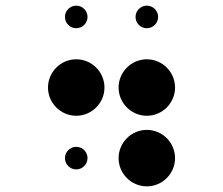

<svg xmlns="http://www.w3.org/2000/svg" viewBox="-20 -610 790 680"><path d="M210 -550C210 -528 228 -510 250 -510C272 -510 290 -528 290 -550C290 -572 272 -590 250 -590C228 -590 210 -572 210 -550ZM150 -300C150 -245 195 -200 250 -200C305 -200 350 -245 350 -300C350 -355 305 -400 250 -400C195 -400 150 -355 150 -300ZM210 -50C210 -28 228 -10 250 -10C272 -10 290 -28 290 -50C290 -72 272 -90 250 -90C228 -90 210 -72 210 -50ZM460 -550C460 -528 478 -510 500 -510C522 -510 540 -528 540 -550C540 -572 522 -590 500 -590C478 -590 460 -572 460 -550ZM400 -300C400 -245 445 -200 500 -200C555 -200 600 -245 600 -300C600 -355 555 -400 500 -400C445 -400 400 -355 400 -300ZM400 -50C400 5 445 50 500 50C555 50 600 5 600 -50C600 -105 555 -150 500 -150C445 -150 400 -105 400 -50Z"/></svg>

Font: APH Braille Shadows
Style: Regular
Weight: 400
Designer: M R Gray
Version: Version 1.1